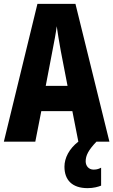

<svg xmlns="http://www.w3.org/2000/svg" viewBox="-20 -734 587 995"><path d="M424 102C424 72 438 44 480 0H547L371 -714H174L0 0H163L194 -158H355L386 0C338 37 314 85 314 130C314 198 353 241 434 241C465 241 489 234 504 228V135C494 140 484 145 465 145C440 145 424 126 424 102ZM295 -470 330 -289H217L252 -472C260 -513 270 -564 274 -598C280 -560 285 -522 295 -470Z"/></svg>

Font: Noto Sans Kannada ExtraCondensed ExtraBold
Style: Regular
Weight: 800
Width: 2
Designer: Jelle Bosma - Monotype Design Team
Foundry: Monotype Imaging Inc.
Version: Version 2.005